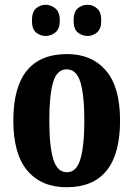

<svg xmlns="http://www.w3.org/2000/svg" viewBox="-20 -776 560 806"><path d="M259 10Q154 10 95 -59.5Q36 -129 36 -270Q36 -549 262 -549Q365 -549 424.5 -480Q484 -411 484 -270Q484 10 259 10ZM261 -53Q301 -53 317.5 -108Q334 -163 334 -270Q334 -377 317.5 -431Q301 -485 260 -485Q219 -485 203 -431Q187 -377 187 -270Q187 -163 203.5 -108Q220 -53 261 -53ZM348 -625Q324 -625 306.5 -639.5Q289 -654 289 -690Q289 -726 306.5 -741Q324 -756 348 -756Q369 -756 387 -741Q405 -726 405 -690Q405 -654 387 -639.5Q369 -625 348 -625ZM172 -625Q149 -625 131.5 -639.5Q114 -654 114 -690Q114 -726 131.5 -741Q149 -756 172 -756Q193 -756 212 -741Q231 -726 231 -690Q231 -654 212 -639.5Q193 -625 172 -625Z"/></svg>

Font: Noto Serif Myanmar ExtraCondensed ExtraBold
Style: Regular
Weight: 800
Width: 2
Designer: Ben Mitchell and the Monotype Design Team
Foundry: Monotype Imaging Inc.
Version: Version 2.106; ttfautohint (v1.8.4.7-5d5b)